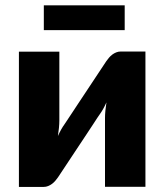

<svg xmlns="http://www.w3.org/2000/svg" viewBox="-20 -716 630 736"><path d="M537.5 -518.5V0H382.5V-264Q382.5 -277 384 -292.2Q385.5 -307.5 388 -323.5Q376 -296.5 362.5 -278Q361.5 -277 354.2 -266Q347 -255 335.8 -237.8Q324.5 -220.5 310.2 -199Q296 -177.5 281 -155Q246 -102.5 202.5 -36.5Q198 -30 192.2 -23.2Q186.5 -16.5 179.5 -11.2Q172.5 -6 164.5 -2.8Q156.5 0.5 147.5 0.5H52.5V-518H207.5V-254Q207.5 -241.5 206 -226Q204.5 -210.5 202 -194.5Q214 -221.5 227.5 -240Q228 -241 235.5 -252Q243 -263 254.2 -280.2Q265.5 -297.5 279.8 -319Q294 -340.5 309 -363Q344 -415.5 387.5 -481.5Q392 -488 397.8 -494.8Q403.5 -501.5 410.5 -506.8Q417.5 -512 425.5 -515.2Q433.5 -518.5 442.5 -518.5ZM148 -695.5H458V-600.5H148Z"/></svg>

Font: Lato 2
Style: Regular
Weight: 900
Designer: Lukasz Dziedzic with Adam Twardoch and Botio Nikoltchev
Foundry: tyPoland Lukasz Dziedzic
Version: Version 2.015; 2015-08-06; http://www.latofonts.com/